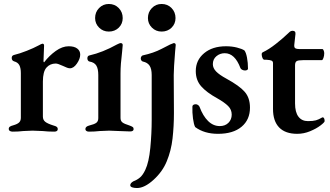

<svg xmlns="http://www.w3.org/2000/svg" viewBox="-20 -660 1663 967"><path d="M24 -10Q24 -18 29.5 -22Q35 -26 47 -29Q68 -35 76.5 -43.5Q85 -52 85 -67V-292Q85 -317 77.5 -331.5Q70 -346 51 -351Q39 -355 39 -368Q39 -380 50 -383Q79 -390 114.5 -404Q150 -418 174 -431Q190 -440 194 -440Q202 -440 202 -430L199 -352Q199 -350 200 -348Q201 -346 202 -346Q228 -380 261 -403.5Q294 -427 326 -427Q354 -427 369 -415.5Q384 -404 384 -385Q384 -364 367.5 -340Q351 -316 332 -316Q321 -316 297 -328Q271 -340 261 -340Q232 -340 214 -319.5Q196 -299 196 -249V-73Q196 -56 208 -46.5Q220 -37 249 -28Q261 -25 266 -21Q271 -17 271 -10Q271 3 253 3Q222 3 195 0Q161 -2 144 -2Q129 -2 97 0Q73 3 44 3Q35 3 29.5 -0.5Q24 -4 24 -10Z M410 -10Q410 -23 430 -28Q455 -34 465 -41.5Q475 -49 475 -65V-282Q475 -314 465 -330Q455 -346 431 -350Q426 -351 423 -355.5Q420 -360 420 -366Q420 -379 431 -381Q497 -396 569 -436Q583 -443 587 -443Q598 -443 598 -433L595 -399Q587 -335 587 -291V-66Q587 -51 596.5 -43.5Q606 -36 632 -28Q643 -24 648 -20.5Q653 -17 653 -10Q653 2 635 2Q616 2 580 0Q548 -2 530 -2Q514 -2 482 0Q457 3 428 3Q420 3 415 -0.5Q410 -4 410 -10ZM459 -569Q459 -599 479 -619.5Q499 -640 528 -640Q558 -640 578 -619.5Q598 -599 598 -569Q598 -540 578 -520.5Q558 -501 528 -501Q499 -501 479 -521Q459 -541 459 -569Z M636 273Q636 262 652 253Q671 246 685.5 233.5Q700 221 712 195Q730 157 737 85Q744 13 744 -57V-282Q744 -313 733.5 -329Q723 -345 700 -350Q695 -351 692 -355.5Q689 -360 689 -366Q689 -371 692 -375.5Q695 -380 699 -381Q754 -393 793 -413.5Q832 -434 837 -436Q853 -443 855 -443Q865 -443 865 -433L862 -401Q855 -315 855 -282L856 -91Q856 -24 849 37.5Q842 99 820 152Q799 204 753.5 245.5Q708 287 670 287Q655 287 645.5 283.5Q636 280 636 273ZM725 -569Q725 -599 745 -619.5Q765 -640 794 -640Q824 -640 844 -619.5Q864 -599 864 -569Q864 -540 844 -520.5Q824 -501 794 -501Q765 -501 745 -521Q725 -541 725 -569Z M963 -20Q956 -33 952 -63Q948 -93 949 -123Q949 -129 954 -132Q959 -135 966 -135Q972 -135 977.5 -131Q983 -127 985 -122Q1002 -76 1028 -50.5Q1054 -25 1087 -25Q1114 -25 1130.5 -41.5Q1147 -58 1147 -83Q1147 -108 1129 -126Q1111 -144 1074 -165Q1021 -194 993.5 -225Q966 -256 966 -302Q966 -357 1008 -392Q1050 -427 1118 -427Q1148 -427 1173.5 -420.5Q1199 -414 1211 -406Q1219 -396 1224 -370Q1229 -344 1229 -314Q1229 -310 1224.5 -307.5Q1220 -305 1214 -305Q1207 -305 1200 -308.5Q1193 -312 1191 -317Q1163 -392 1112 -392Q1088 -392 1070 -377Q1052 -362 1052 -337Q1052 -317 1068.5 -300Q1085 -283 1120 -264Q1186 -228 1212.5 -197.5Q1239 -167 1239 -118Q1239 -57 1196.5 -21.5Q1154 14 1078 14Q1009 14 963 -20Z M1355 -111V-342Q1355 -351 1348 -354.5Q1341 -358 1323 -359H1312Q1306 -359 1302 -368Q1298 -377 1298 -387Q1298 -394 1304 -397Q1334 -411 1369.5 -439Q1405 -467 1431 -492Q1433 -494 1439 -499.5Q1445 -505 1453 -505Q1470 -505 1468 -488L1462 -433V-429Q1462 -420 1468 -416.5Q1474 -413 1487 -413H1604Q1607 -413 1610 -406Q1613 -399 1613 -392Q1613 -379 1609 -368Q1605 -357 1601 -357H1506Q1482 -357 1474 -352Q1466 -347 1466 -331V-139Q1466 -95 1483 -72.5Q1500 -50 1531 -50Q1557 -50 1571 -54Q1585 -58 1600 -67Q1602 -69 1606 -69Q1610 -69 1612.5 -63.5Q1615 -58 1615 -50Q1615 -44 1594 -28Q1573 -12 1541.5 1Q1510 14 1477 14Q1417 14 1386 -18Q1355 -50 1355 -111Z"/></svg>

Font: EB Garamond SemiBold
Style: Regular
Weight: 600
Designer: Georg Duffner and Octavio Pardo
Foundry: Georg Duffner
Version: Version 1.000